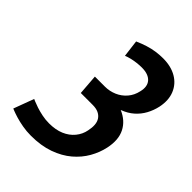

<svg xmlns="http://www.w3.org/2000/svg" viewBox="-207 -816 935 935"><g transform="rotate(45 260.0 -349.0)"><path d="M190 -412 198 -307H280Q304 -307 320 -299.5Q336 -292 345 -278.5Q354 -265 355.5 -246Q357 -227 352 -204Q346 -172 325 -146.5Q304 -121 271 -107Q238 -93 193 -93Q168 -93 144 -98Q120 -103 100.5 -109.5Q81 -116 69.5 -121Q58 -126 58 -126L19 -21Q19 -21 31.5 -16Q44 -11 65.5 -4.5Q87 2 115 7Q143 12 173 12Q243 12 296 -7Q349 -26 386 -57.5Q423 -89 445.5 -128.5Q468 -168 477 -210Q491 -275 468.5 -319.5Q446 -364 394 -386Q429 -399 453.5 -420.5Q478 -442 493.5 -470.5Q509 -499 516 -531Q527 -584 510.5 -624.5Q494 -665 455.5 -687.5Q417 -710 362 -710Q338 -710 313.5 -706.5Q289 -703 263.5 -695Q238 -687 211 -675L222 -587Q236 -593 253 -597Q270 -601 287.5 -603Q305 -605 320 -605Q344 -605 360.5 -599Q377 -593 387 -581.5Q397 -570 399.5 -554Q402 -538 397 -518Q390 -485 369.5 -461Q349 -437 320 -424.5Q291 -412 259 -412Z"/></g></svg>

Font: Advent Pro
Style: Italic
Weight: 400
Italic angle: -12°
Designer: VivaRado, Andreas Kalpakidis
Foundry: VivaRado, Andreas Kalpakidis
Version: Version 3.000